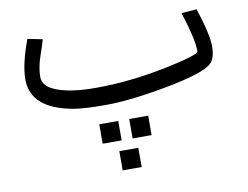

<svg xmlns="http://www.w3.org/2000/svg" viewBox="-71 -423 1067 827"><g transform="rotate(-10 463.0 -9.5)"><path d="M420 177V92H337V177ZM551 177V92H468V177ZM485 305V221H402V305ZM836 -323 769 -318C795 -238 808 -180 808 -146C808 -142 804 -137 794 -133C784 -129 758 -120 714 -110C584 -79 463 -65 349 -65C281 -65 227 -72 185 -87C143 -102 122 -123 122 -152C122 -181 128 -211 139 -243C150 -275 158 -299 161 -311L96 -324C71 -257 57 -200 57 -153C57 -69 116 -16 234 6C269 13 320 15 383 15C446 15 533 6 646 -15C759 -36 827 -58 851 -81C866 -94 874 -120 874 -155C874 -190 861 -246 836 -323Z"/></g></svg>

Font: Iranian Sans 
Style: Regular
Weight: 400
Designer: Hooman Mehr, Hadi Navid in Neviseh Pardaz Co. Ltd. (http://nevisa.com)
Foundry: http://font-store.ir
Version: 5.0.0 build 1/7/1393